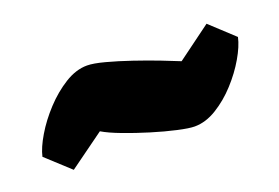

<svg xmlns="http://www.w3.org/2000/svg" viewBox="-47 -521 659 453"><g transform="rotate(-20 283.0 -294.0)"><path d="M380.4 -182.6Q366.7 -182.6 338.1 -189Q309.6 -195.3 276.1 -205.6Q242.7 -215.8 212.9 -227.1Q183.1 -238.3 166 -248.5L77.1 -184.1L18.1 -238.3Q22.9 -259.8 39.8 -288.1Q56.6 -316.4 81.3 -343Q106 -369.6 134.3 -387.2Q162.6 -404.8 190.4 -404.8Q206.1 -404.8 234.6 -397.2Q263.2 -389.6 296.1 -378.4Q329.1 -367.2 358.2 -356Q387.2 -344.7 403.8 -337.9L489.3 -400.9L548.3 -346.2Q543.5 -324.2 527.3 -296.4Q511.2 -268.6 487.5 -242.7Q463.9 -216.8 436 -199.7Q408.2 -182.6 380.4 -182.6Z"/></g></svg>

Font: Fruktur
Style: Regular
Weight: 400
Designer: Viktoriya Grabowska, Eben Sorkin
Foundry: Viktoriya Grabowska
Version: Version 1.008; ttfautohint (v1.8.4.7-5d5b)